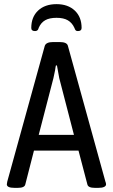

<svg xmlns="http://www.w3.org/2000/svg" viewBox="-20 -905 545 927"><path d="M13 -15Q13 -18 15 -28L196 -683Q202 -702 236 -702H268Q304 -702 308 -683L489 -28Q492 -21 492 -15Q492 -7 482.5 -2.5Q473 2 455 2H438Q406 2 402 -14L359 -178H144L102 -14Q98 2 66 2H50Q13 2 13 -15ZM337 -254 266 -528Q263 -541 255 -589H250Q248 -582 246 -566L238 -528L167 -254ZM374 -770Q374 -755 356 -755Q349 -755 346 -758Q343 -761 341.5 -765Q340 -769 339 -771Q328 -795 307.5 -807Q287 -819 253 -819Q219 -819 198.5 -807.5Q178 -796 167 -771Q167 -770 165 -765Q163 -760 159 -757.5Q155 -755 149 -755Q131 -755 131 -770Q131 -823 164 -854Q197 -885 253 -885Q308 -885 341 -854Q374 -823 374 -770Z"/></svg>

Font: Asap Condensed
Style: Regular
Weight: 400
Designer: Pablo Cosgaya
Foundry: Omnibus-Type
Version: Version 1.010; ttfautohint (v1.8)